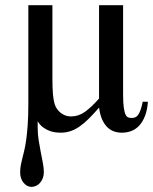

<svg xmlns="http://www.w3.org/2000/svg" viewBox="-20 -502 593 744"><path d="M553.2 -107.9Q550.8 -75.7 542 -53Q533.2 -30.3 519.8 -15.6Q506.3 -1 489 5.6Q471.7 12.2 452.1 12.2Q437 12.2 422.9 7.6Q408.7 2.9 396.7 -8.3Q384.8 -19.5 376.2 -38.1Q367.7 -56.6 363.8 -85Q342.3 -60.1 324 -42Q305.7 -23.9 288.1 -11.7Q270.5 0.5 252.7 6.3Q234.9 12.2 214.8 12.2Q209.5 12.2 198.2 11.2Q187 10.3 174.1 5.9Q161.1 1.5 148.2 -7.6Q135.3 -16.6 126 -32.2V-7.8Q126 16.1 129.6 40.3Q133.3 64.5 137.9 87.2Q142.6 109.9 146.2 129.9Q149.9 149.9 149.9 165Q149.9 177.7 146 188Q142.1 198.2 135.5 206.1Q128.9 213.9 120.1 218Q111.3 222.2 102.1 222.2Q93.3 222.2 85.4 218Q77.6 213.9 71.5 206.5Q65.4 199.2 61.8 189.2Q58.1 179.2 58.1 167Q58.1 151.4 60.5 138.7Q63 126 66.4 112.1Q69.8 98.1 74 81.3Q78.1 64.5 81.5 39.8Q85 15.1 87.4 -19Q89.8 -53.2 89.8 -101.1V-481.9H183.1V-196.8Q183.1 -159.2 185.3 -135.5Q187.5 -111.8 191.9 -98.1Q194.8 -88.9 200.7 -80.3Q206.5 -71.8 214.6 -65.2Q222.7 -58.6 232.9 -54.7Q243.2 -50.8 254.9 -50.8Q284.2 -50.8 309.1 -68.6Q334 -86.4 363.8 -120.1V-481.9H457V-137.2Q457 -103.5 459.7 -84.7Q462.4 -65.9 467 -57.1Q471.7 -48.3 477.8 -46.6Q483.9 -44.9 491.2 -44.9Q499 -44.9 505.1 -47.9Q511.2 -50.8 516.1 -58.1Q521 -65.4 525.1 -77.4Q529.3 -89.4 533.2 -107.9Z"/></svg>

Font: BabelStone Ogham
Style: Regular
Weight: 400
Designer: Andrew West
Foundry: BabelStone
Version: Version 2.02 March 14, 2022